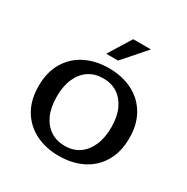

<svg xmlns="http://www.w3.org/2000/svg" viewBox="-167 -868 995 1023"><g transform="rotate(30 330.0 -356.5)"><path d="M330 12Q249 12 186 -19.5Q123 -51 87 -111.5Q51 -172 51 -258Q51 -343 87 -403.5Q123 -464 186 -495.5Q249 -527 330 -527Q411 -527 474 -495.5Q537 -464 573 -403.5Q609 -343 609 -258Q609 -172 573 -111.5Q537 -51 474 -19.5Q411 12 330 12ZM330 -50Q381 -50 418 -75Q455 -100 476 -147Q497 -194 497 -261Q497 -325 476 -370.5Q455 -416 418 -440.5Q381 -465 330 -465Q280 -465 242.5 -440.5Q205 -416 184 -369.5Q163 -323 163 -258Q163 -191 184 -145Q205 -99 242.5 -74.5Q280 -50 330 -50ZM277 -586 363 -725H472L350 -586Z"/></g></svg>

Font: Montagu Slab 24pt
Style: Regular
Weight: 400
Designer: Florian Karsten
Foundry: Florian Karsten
Version: Version 1.000